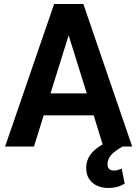

<svg xmlns="http://www.w3.org/2000/svg" viewBox="-20 -731 685 958"><path d="M521 207Q490 207 464.8 195.8Q439.5 184.5 424.8 162Q410 139.5 410 106Q410 35.5 492 -10.5L447.5 -155.5H198L149.5 0H5.5L250 -711H396L639.5 0H592Q551 23 533.8 43.2Q516.5 63.5 516.5 88.5Q516.5 119.5 549 120Q559.5 120 567.2 117.5Q575 115 587.5 110.5L602 185.5Q567 207 521 207ZM413 -265 323 -553H322L232 -265Z"/></svg>

Font: Roberto Sans
Style: Bold
Weight: 700
Designer: Google (font) & Cristiano Sobral (main changes)
Version: Version 1.000;October 12, 2021;FontCreator 14.0.0.2814 64-bi